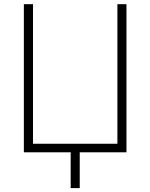

<svg xmlns="http://www.w3.org/2000/svg" viewBox="-20 -748 738 943"><path d="M97.2 0V-727.5H142.1V-42H556.6V-727.5H601.1V0ZM371.6 -34.7V175.8H327.1V-34.7Z"/></svg>

Font: Inter Tight ExtraLight
Style: Regular
Weight: 250
Designer: Rasmus Andersson
Foundry: rsms
Version: Version 3.004